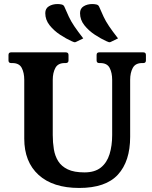

<svg xmlns="http://www.w3.org/2000/svg" viewBox="-20 -919 751 950"><path d="M689 -660Q702 -660 702 -647V-620Q702 -607 689 -607H683Q650 -607 637 -583Q624 -559 624 -524V-242Q624 -121 563.5 -55Q503 11 371.9 11Q242 11 171 -53.5Q100 -118 100 -233V-524Q100 -559 87.5 -583Q75 -607 41 -607H35Q22 -607 22 -620V-647Q22 -660 35 -660H305Q319 -660 319 -647V-620Q319 -607 305 -607H300Q267 -607 254 -583Q241 -559 241 -524V-251Q241 -214 246.5 -180.5Q252 -147 268 -121.5Q284 -96 315.1 -81Q346.3 -66 398 -66Q449 -66 479 -90Q509 -114 522 -156Q535 -198 535 -251V-524Q535 -559 522.5 -583Q510 -607 476 -607H471Q458 -607 458 -620V-647Q458 -660 471 -660ZM564 -729 531 -713Q526 -710 522 -710Q518 -710 514.5 -712Q511 -714 507 -715Q480 -727 449.5 -747Q419 -767 397.5 -794Q376 -821 376 -854Q376 -877 394 -888Q412 -899 437 -899Q446 -899 456 -897Q466 -895 470 -887Q482 -859 492.5 -836.5Q503 -814 519.5 -789.5Q536 -765 564 -729ZM392 -729 359 -713Q354 -710 350 -710Q346 -710 342.5 -712Q339 -714 335 -715Q308 -727 277.5 -747Q247 -767 225.5 -794Q204 -821 204 -854Q204 -877 222 -888Q240 -899 265 -899Q274 -899 284 -897Q294 -895 298 -887Q310 -859 320.5 -836.5Q331 -814 347.5 -789.5Q364 -765 392 -729Z"/></svg>

Font: Young Serif Light
Style: Regular
Weight: 300
Designer: Bastien Sozeau
Foundry: NBR — Bastien Sozeau
Version: Version 5.001